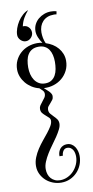

<svg xmlns="http://www.w3.org/2000/svg" viewBox="-94 -716 444 913"><g transform="rotate(-10 128.5 -259.5)"><path d="M121.1 -298.8Q126 -293.9 132.1 -288.8Q138.2 -283.7 143.6 -278.1Q148.9 -272.5 152.3 -266.6Q155.8 -260.7 155.8 -254.9Q155.8 -244.1 150.6 -236.8Q145.5 -229.5 139.4 -223.1Q133.3 -216.8 128.2 -210Q123 -203.1 123 -193.8Q123 -182.1 129.6 -174.1Q136.2 -166 144 -158.4Q151.9 -150.9 158.4 -142.1Q165 -133.3 165 -120.1Q165 -107.9 157.5 -92.8Q149.9 -77.6 138.7 -60.8Q127.4 -43.9 114 -25.9Q100.6 -7.8 89.4 10.5Q78.1 28.8 70.6 46.9Q63 64.9 63 82Q63 95.7 66.9 107.4Q70.8 119.1 78.6 127.7Q86.4 136.2 97.2 141.1Q107.9 146 122.1 146Q141.1 146 158.2 137.9Q175.3 129.9 188 116.2Q200.7 102.5 208.3 84.7Q215.8 66.9 215.8 47.9Q215.8 40 214.1 31.5Q212.4 22.9 208.3 16.1Q204.1 9.3 197.5 4.6Q190.9 0 181.2 0Q168.5 0 161.6 10.5Q154.8 21 154.8 33.2H138.2Q137.7 22.5 140.9 13.2Q144 3.9 149.9 -2.9Q155.8 -9.8 164.1 -13.4Q172.4 -17.1 182.1 -17.1Q195.3 -17.1 204.8 -11.2Q214.4 -5.4 220.5 3.9Q226.6 13.2 229.7 24.7Q232.9 36.1 232.9 47.9Q232.9 70.3 224.9 90.3Q216.8 110.4 202.4 125.5Q188 140.6 168.5 149.4Q148.9 158.2 126 158.2Q105.5 158.2 86.2 150.9Q66.9 143.6 52.2 130.4Q37.6 117.2 28.8 99.1Q20 81.1 20 60.1Q20 39.1 28.1 19Q36.1 -1 48.1 -19.3Q60.1 -37.6 74 -54.4Q87.9 -71.3 99.9 -86.4Q111.8 -101.6 119.9 -115.2Q127.9 -128.9 127.9 -141.1Q127.9 -149.9 121.3 -156.2Q114.7 -162.6 106.9 -169.2Q99.1 -175.8 92.5 -183.6Q85.9 -191.4 85.9 -204.1Q85.9 -213.4 91.3 -221.4Q96.7 -229.5 103.3 -237.3Q109.9 -245.1 115.5 -253.4Q121.1 -261.7 121.1 -272Q121.1 -281.2 114 -288.6Q106.9 -295.9 100.1 -301.8Q80.6 -306.6 64.2 -317.1Q47.9 -327.6 36.1 -341.8Q24.4 -356 17.8 -372.8Q11.2 -389.6 11.2 -407.2Q11.2 -431.2 20.5 -450.9Q29.8 -470.7 45.7 -485.1Q61.5 -499.5 82.5 -507.3Q103.5 -515.1 127 -515.1Q132.8 -515.1 139.4 -514.4Q146 -513.7 151.9 -512.2Q143.1 -523.9 136 -540.3Q128.9 -556.6 128.9 -571.8Q128.9 -589.4 136.2 -604.2Q143.6 -619.1 156 -629.6Q168.5 -640.1 184.1 -646Q199.7 -651.9 216.8 -651.9Q223.6 -651.9 230.5 -651.1Q237.3 -650.4 244.1 -647.9L241.2 -633.8Q237.8 -634.8 234.4 -634.8Q231 -634.8 227.1 -634.8Q210.4 -634.8 197.3 -629.4Q184.1 -624 174.8 -614Q165.5 -604 160.6 -590.6Q155.8 -577.1 155.8 -561Q155.8 -548.8 158.4 -534.7Q161.1 -520.5 167 -507.8Q184.1 -502.4 199 -493.2Q213.9 -483.9 224.9 -470.9Q235.8 -458 241.9 -442.4Q248 -426.8 248 -409.2Q248 -383.3 237.5 -362.3Q227.1 -341.3 209.7 -326.7Q192.4 -312 169.7 -304.7Q147 -297.4 122.1 -298.8ZM130.9 -497.1Q111.8 -497.1 99.1 -490Q86.4 -482.9 78.9 -470.9Q71.3 -459 68.1 -442.6Q64.9 -426.3 64.9 -408.2Q64.9 -391.1 68.8 -375.2Q72.8 -359.4 81.1 -346.9Q89.4 -334.5 102.1 -327.1Q114.7 -319.8 131.8 -319.8Q150.4 -319.8 162.6 -327.9Q174.8 -335.9 181.9 -348.9Q189 -361.8 191.9 -378.7Q194.8 -395.5 194.8 -413.1Q194.8 -430.7 191.2 -446Q187.5 -461.4 179.9 -472.7Q172.4 -483.9 160.2 -490.5Q147.9 -497.1 130.9 -497.1ZM40 -569.3Q40 -584.5 45.9 -601.3Q51.8 -618.2 61.5 -633.3Q71.3 -648.4 84.5 -660.4Q97.7 -672.4 111.8 -677.2Q97.7 -660.6 88.1 -644Q78.6 -627.4 73.7 -605.5H76.2Q91.3 -606 101.6 -595.2Q111.8 -584.5 111.8 -569.3Q111.8 -562 108.9 -555.7Q106 -549.3 101.1 -544.2Q96.2 -539.1 89.8 -536.1Q83.5 -533.2 76.2 -533.2Q68.8 -533.2 62.5 -536.1Q56.2 -539.1 51 -544.2Q45.9 -549.3 43 -555.7Q40 -562 40 -569.3Z"/></g></svg>

Font: Bigelow Rules
Style: Regular
Weight: 400
Designer: Astigmatic (AOETI)
Foundry: Astigmatic (AOETI)
Version: Version 1.001